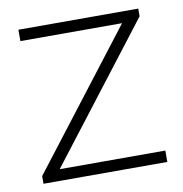

<svg xmlns="http://www.w3.org/2000/svg" viewBox="-66 -603 634 665"><g transform="rotate(-10 251.0 -270.0)"><path d="M98.5 -40H470V0H34.5V-27L399 -500.5H41.5V-540.5H463V-513.5Z"/></g></svg>

Font: Encode Sans Expanded ExtraLight
Style: Regular
Weight: 275
Width: 7
Designer: Multiple Designers
Foundry: Impallari Type
Version: Version 2.000